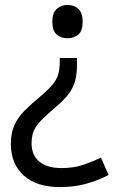

<svg xmlns="http://www.w3.org/2000/svg" viewBox="-20 -566 474 778"><path d="M292 -304Q292 -267 284.5 -239Q277 -211 259 -186.5Q241 -162 208 -134Q170 -102 148 -79.5Q126 -57 117 -36Q108 -15 108 15Q108 63 139.5 89Q171 115 229 115Q279 115 317 102Q355 89 389 73L420 143Q380 164 331.5 178Q283 192 223 192Q128 192 76 145Q24 98 24 17Q24 -28 38.5 -59.5Q53 -91 79.5 -117.5Q106 -144 142 -174Q176 -203 193 -223.5Q210 -244 216 -265Q222 -286 222 -314V-331H292ZM315 -478Q315 -441 297.5 -426Q280 -411 253 -411Q228 -411 210 -426Q192 -441 192 -478Q192 -514 210 -530Q228 -546 253 -546Q280 -546 297.5 -530Q315 -514 315 -478Z"/></svg>

Font: Noto Sans Bassa Vah
Style: Regular
Weight: 400
Designer: Monotype Design Team
Foundry: Monotype Imaging Inc.
Version: Version 2.002